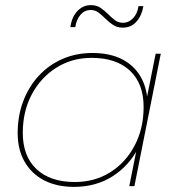

<svg xmlns="http://www.w3.org/2000/svg" viewBox="-20 -727 711 750"><path d="M269 3Q202 3 152.5 -22.5Q103 -48 76 -95.5Q49 -143 49 -207Q49 -274 70.5 -331Q92 -388 131 -430.5Q170 -473 223.5 -496.5Q277 -520 341 -520Q410 -520 458 -495Q506 -470 531.5 -423.5Q557 -377 557 -312Q558 -223 521.5 -151.5Q485 -80 420 -38.5Q355 3 269 3ZM272 -16Q350 -16 410.5 -54Q471 -92 506 -158.5Q541 -225 541 -309Q541 -401 487.5 -451Q434 -501 338 -501Q261 -501 200 -462.5Q139 -424 104 -358Q69 -292 69 -208Q69 -117 122.5 -66.5Q176 -16 272 -16ZM485 0 521 -180 547 -250 550 -327 588 -517H608L505 0ZM460 -619Q438 -619 422 -629.5Q406 -640 392.5 -653.5Q379 -667 365.5 -677.5Q352 -688 334 -688Q311 -688 295 -670Q279 -652 274 -621H255Q260 -660 282 -683.5Q304 -707 335 -707Q357 -707 372.5 -696.5Q388 -686 401.5 -672.5Q415 -659 428.5 -648.5Q442 -638 460 -638Q483 -638 500 -656Q517 -674 521 -703H540Q534 -666 513 -642.5Q492 -619 460 -619Z"/></svg>

Font: Montserrat Thin Thin
Style: Italic
Weight: 250
Italic angle: -11.3°
Version: Version 9.000